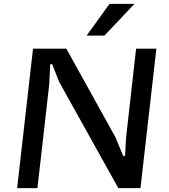

<svg xmlns="http://www.w3.org/2000/svg" viewBox="-20 -965 867 985"><path d="M67.9 0 149.4 -715.3H320.3L572.8 -259.8L611.8 -165.5H621.6L626.5 -255.9Q630.4 -289.6 634 -323.2Q637.7 -356.9 641.6 -390.6L678.2 -715.3H782.2L700.7 0H586.9L283.2 -545.4L247.6 -635.7H237.8L232.4 -531.7Q217.8 -397.9 202.4 -265.9Q187 -133.8 171.9 0ZM424.3 -782.2 542 -945.3H669.9L515.6 -782.2Z"/></svg>

Font: Proza Libre
Style: Medium Italic
Weight: 500
Designer: Jasper de Waard
Foundry: Jasper de Waard
Version: Version 1.000; ttfautohint (v1.4.1.8-43bc)